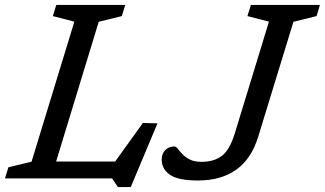

<svg xmlns="http://www.w3.org/2000/svg" viewBox="-40 -721 1313 776"><path d="M359 -633 166 0H-20L-6 -45L87.5 -67.5L260.5 -633.5L173.5 -656L187.5 -701H466L452.5 -656ZM401.5 -35 537.5 -224 596.5 -222.5 488.5 35H436.5L413 0H76L98.5 -68H457ZM1003 -166.5Q989 -122 966.8 -89Q944.5 -56 913.8 -34.5Q883 -13 844.8 -2.2Q806.5 8.5 760.5 8.5Q679 8.5 646.2 -15Q613.5 -38.5 613.5 -76.5Q613.5 -100 628 -114.5Q642.5 -129 664.5 -129Q671.5 -129 678.8 -119.5Q686 -110 697.2 -98Q708.5 -86 726.8 -76.5Q745 -67 774.5 -67Q825 -67 856.8 -91.2Q888.5 -115.5 909 -182L1047 -633.5L960 -656L974 -701H1253L1239.5 -656L1146 -633Z"/></svg>

Font: Newsreader 8pt
Style: Italic
Weight: 400
Italic angle: -17°
Version: Version 1.003